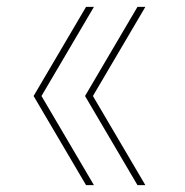

<svg xmlns="http://www.w3.org/2000/svg" viewBox="-20 -540 540 560"><path d="M231 0 78 -260 231 -520H254L101 -260L254 0ZM381 0 228 -260 381 -520H404L251 -260L404 0Z"/></svg>

Font: M PLUS 1 Code Thin
Style: Regular
Weight: 250
Designer: Coji Morishita
Foundry: UNDERFOREST DESIGN
Version: Version 1.002